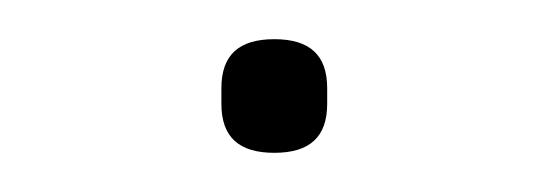

<svg xmlns="http://www.w3.org/2000/svg" viewBox="-20 -73 280 98"><path d="M120 5C102 5 93 -3 93 -20V-28C93 -45 102 -53 120 -53C138 -53 147 -45 147 -28V-20C147 -3 138 5 120 5Z"/></svg>

Font: Plexus Sans Thin
Style: Regular
Weight: 250
Version: Version 2.001;PS 002.001;hotconv 1.0.70;makeotf.lib2.5.58329